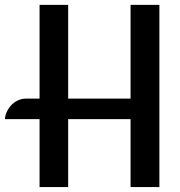

<svg xmlns="http://www.w3.org/2000/svg" viewBox="-45 -760 732 780"><path d="M115.7 0H231.9V-275.9H485.4V0H602.5V-740.2H485.4V-359.4H231.9V-740.2H115.7V-359.4H60.1C17.1 -359.4 -20.5 -322.3 -25.4 -275.9H115.7Z"/></svg>

Font: Atomic Age
Style: Regular
Weight: 400
Designer: James Grieshaber
Foundry: James Grieshaber
Version: Version 1.002